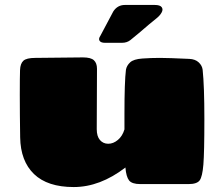

<svg xmlns="http://www.w3.org/2000/svg" viewBox="-20 -743 906 776"><path d="M386 -599 438 -697Q455 -723 485 -723H605Q627 -723 633.5 -714Q640 -705 633.5 -693Q627 -681 615 -671Q603 -661 582 -644Q537 -605 507 -581Q493 -570 473 -570H404Q388 -570 382.5 -578Q377 -586 386 -599ZM372 -465 371 -221Q371 -192 384 -177Q397 -162 417.5 -162Q438 -162 456.5 -177.5Q475 -193 483 -220V-281Q483 -413 489 -461Q492 -478 506 -491Q520 -504 555.5 -506.5Q591 -509 626 -509Q661 -509 745 -505Q769 -504 783 -491Q797 -478 799 -461Q806 -396 806 -261.5Q806 -127 802 -78Q798 -29 787 -14Q776 1 742 1H547Q513 1 501.5 -14Q490 -29 487 -65V-66Q384 13 278 13Q172 13 117.5 -39.5Q63 -92 61.5 -188Q60 -284 60 -359Q60 -434 61 -460Q62 -486 74.5 -497.5Q87 -509 123 -509L315 -511Q347 -511 359.5 -499.5Q372 -488 372 -465Z"/></svg>

Font: Chango
Style: Regular
Weight: 400
Designer: Manuel Lupez
Foundry: Fontstage
Version: Version 1.001